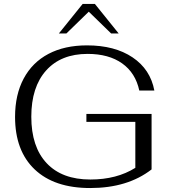

<svg xmlns="http://www.w3.org/2000/svg" viewBox="-20 -939 854 969"><path d="M56 -349Q56 -461 99.5 -542.5Q143 -624 224.5 -667Q306 -710 419 -710Q559 -710 649 -649.5Q739 -589 759 -482H683Q664 -571 596.5 -619Q529 -667 422 -667Q288 -667 213 -583.5Q138 -500 138 -350Q138 -198 215.5 -115.5Q293 -33 436 -33Q569 -33 663 -92V-324H416V-364H745V-84Q624 10 435 10Q254 10 155 -84Q56 -178 56 -349ZM397 -919H459L579 -770H541L428 -880L315 -770H277Z"/></svg>

Font: Fahkwang Light
Style: Regular
Weight: 300
Version: Version 1.000; ttfautohint (v1.6)